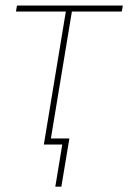

<svg xmlns="http://www.w3.org/2000/svg" viewBox="-20 -536 476 712"><path d="M142.6 0 224.1 -493.2H39.1L43 -515.6H435.5L431.6 -493.2H246.6L165 0ZM185.1 156.2 210.9 0H158.2L162.1 -22.5H237.3L207.5 156.2Z"/></svg>

Font: Inter Display Thin
Style: Italic
Weight: 100
Italic angle: -9.39999°
Designer: Rasmus Andersson
Foundry: rsms
Version: Version 4.000;git-a52131595